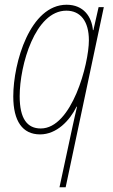

<svg xmlns="http://www.w3.org/2000/svg" viewBox="-20 -557 476 810"><path d="M286 -23 231 233H257L418 -527H396L374 -430H372C367 -486 333 -537 261 -537C107 -537 36 -293 36 -150C36 -46 75 10 149 10C219 10 274 -48 303 -107H305C299 -83 293 -54 286 -23ZM152 -15C95 -15 63 -56 63 -151C63 -282 128 -512 260 -512C319 -512 355 -468 355 -387C355 -287 283 -15 152 -15Z"/></svg>

Font: Noto Sans Condensed Thin
Style: Italic
Weight: 100
Width: 3
Italic angle: -12°
Designer: Monotype Design Team
Foundry: Monotype Imaging Inc.
Version: Version 2.013